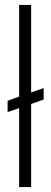

<svg xmlns="http://www.w3.org/2000/svg" viewBox="-20 -763 209 783"><path d="M58 0V-322L11 -306V-352L58 -369V-743H107V-386L158 -404V-357L107 -339V0Z"/></svg>

Font: Saira ExtraCondensed Light
Style: Regular
Weight: 300
Width: 2
Designer: Hector Gatti with collaboration of the Omnibus-Type team
Foundry: Omnibus-Type
Version: Version 1.101